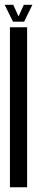

<svg xmlns="http://www.w3.org/2000/svg" viewBox="-29 -790 157 810"><path d="M12.9 0V-675H85.4V0ZM25.9 -698.5 -9.4 -769.8H26.9L49.2 -720.6L71.6 -769.8H107.6L72.8 -698.5Z"/></svg>

Font: Anybody UltraCondensed Thin
Style: Regular
Weight: 100
Width: 1
Designer: Tyler Finck
Foundry: Etcetera Type Company
Version: Version 1.110